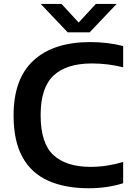

<svg xmlns="http://www.w3.org/2000/svg" viewBox="-20 -968 686 997"><path d="M440.5 9.5Q318.5 9.5 231 -29.2Q143.5 -68 97 -151.5Q50.5 -235 50.5 -368.5Q50.5 -559.5 154.5 -654.5Q258.5 -749.5 448 -749.5Q537.5 -749.5 619.5 -729V-618.5Q540.5 -638.5 457 -638.5Q325 -638.5 258 -575.5Q191 -512.5 191 -370.5Q191 -223.5 257.8 -162.5Q324.5 -101.5 450.5 -101.5Q534.5 -101.5 619.5 -127V-16.5Q537 9.5 440.5 9.5ZM331.5 -800 191.5 -947.5H299.5L388.5 -851L477.5 -947.5H585.5L445.5 -800Z"/></svg>

Font: Encode Sans Semi Expanded SemiBold
Style: Regular
Weight: 600
Width: 6
Designer: Multiple Designers
Foundry: Impallari Type
Version: Version 3.000; ttfautohint (v1.8.3) -l 8 -r 50 -G 200 -x 14 